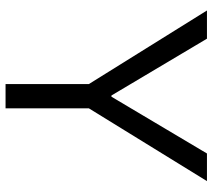

<svg xmlns="http://www.w3.org/2000/svg" viewBox="-56 -690 747 674"><g transform="rotate(90 317.0 -353.5)"><path d="M116.3 -707 315.7 -371.7H320L519.3 -707H616.3L360.7 -292.3V0H275.7V-292.3L17.3 -707Z"/></g></svg>

Font: 42dot Sans Light
Style: Regular
Weight: 300
Designer: 42dot
Version: Version 1.000